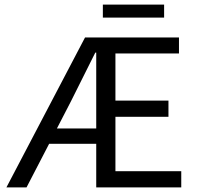

<svg xmlns="http://www.w3.org/2000/svg" viewBox="-20 -820 862 840"><path d="M290 -376 229 -258H401V-590H397Q344 -483 290 -376ZM8 0 352 -656H763V-586H485V-380H717V-309H485V-71H773V0H401V-191H195L96 0ZM430 -743V-800H698V-743Z"/></svg>

Font: Giro Regular
Style: Regular
Weight: 400
Designer: Paul D. Hunt
Foundry: Adobe Systems Incorporated
Version: Version 1.000;PS 1.0;hotconv 1.0.88;makeotf.lib2.5.647800